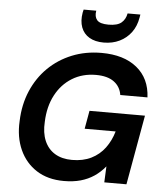

<svg xmlns="http://www.w3.org/2000/svg" viewBox="-62 -996 905 1062"><g transform="rotate(5 390.5 -465.0)"><path d="M332 12Q243 12 180.5 -28Q118 -68 86.5 -138Q55 -208 60 -297Q63 -389 95.5 -465Q128 -541 184 -596Q240 -651 315 -681.5Q390 -712 479 -712Q603 -712 675.5 -653Q748 -594 753 -489H602Q595 -535 559 -561.5Q523 -588 459 -588Q384 -588 326.5 -552.5Q269 -517 235.5 -453.5Q202 -390 199 -305Q195 -244 214 -199.5Q233 -155 272 -131.5Q311 -108 367 -108Q428 -108 473.5 -130.5Q519 -153 549 -193.5Q579 -234 594 -286H422L440 -387H748L679 0H556L560 -89Q533 -56 499.5 -33.5Q466 -11 425 0.5Q384 12 332 12ZM485 -770Q437 -770 405 -789Q373 -808 360 -843Q347 -878 355 -925L359 -942H429Q423 -909 439 -890Q455 -871 503 -871Q552 -871 574.5 -890Q597 -909 603 -942H674L671 -925Q663 -877 637.5 -842.5Q612 -808 573 -789Q534 -770 485 -770Z"/></g></svg>

Font: DM Sans
Style: Bold Italic
Weight: 700
Italic angle: -10°
Designer: Colophon Foundry, Jonny Pinhorn
Foundry: Colophon Foundry
Version: Version 4.004;gftools[0.9.30]